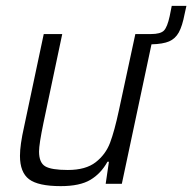

<svg xmlns="http://www.w3.org/2000/svg" viewBox="-20 -626 655 654"><path d="M615 -606 609 -579Q601 -537 589 -515.5Q577 -494 556 -485Q535 -476 496 -475L395 0H340L351 -75H346Q324 -35 288 -13.5Q252 8 187 8Q110 8 79 -15.5Q48 -39 48 -95Q48 -132 62 -194L129 -510H192L128 -207Q113 -135 113 -110Q113 -72 134 -59.5Q155 -47 211 -47Q272 -47 306 -73.5Q340 -100 355 -140Q370 -180 385 -250L441 -510H494Q527 -510 538.5 -522Q550 -534 558 -571L565 -606Z"/></svg>

Font: Saira Semi Condensed Light
Style: Italic
Weight: 300
Width: 4
Italic angle: -12°
Designer: Hector Gatti with collaboration of the Omnibus-Type team
Foundry: Omnibus-Type
Version: Version 1.001; ttfautohint (v1.8)